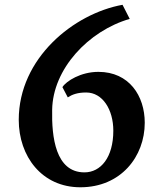

<svg xmlns="http://www.w3.org/2000/svg" viewBox="-20 -774 678 805"><path d="M58.6 -271.5C58.6 -118.7 155.3 11.2 316.9 11.2C486.8 11.2 586.9 -117.7 586.9 -259.3C586.9 -372.1 521.5 -472.7 392.6 -472.7C318.4 -472.7 257.8 -434.1 241.7 -408.7L264.2 -365.7C282.2 -377.4 304.2 -386.2 341.3 -386.2C410.2 -386.2 455.1 -314.5 455.1 -226.1C455.1 -113.8 402.3 -51.3 334 -51.3C212.4 -51.3 196.3 -200.7 198.7 -313.5C201.2 -484.4 350.1 -644.5 523.9 -694.8L493.7 -753.9C289.1 -716.8 58.6 -530.3 58.6 -271.5Z"/></svg>

Font: Merriweather
Style: Bold
Weight: 700
Designer: Eben Sorkin ( eben@eyebytes.com )
Foundry: Sorkin Type Co.
Version: Version 1.003